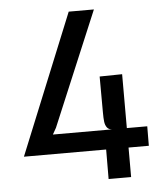

<svg xmlns="http://www.w3.org/2000/svg" viewBox="-52 -773 704 820"><g transform="rotate(-5 300.0 -363.5)"><path d="M564.5 -210 564 -126.5H477V0H380.5L381 -126.5H28.5L273 -727H381L175.5 -237.5L160 -210H416.5Q400 -210 392.2 -220.5Q384.5 -231 382.8 -246.2Q381 -261.5 381 -286L380.5 -439.5L477 -441V-210Z"/></g></svg>

Font: SplineSansMono30
Style: Regular
Weight: 400
Designer: Eben Sorkin, Mirko Velimirovic
Foundry: Sorkin Type
Version: Version 1.000